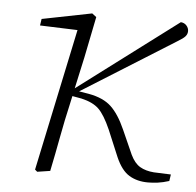

<svg xmlns="http://www.w3.org/2000/svg" viewBox="-42 -528 592 580"><g transform="rotate(5 254.0 -238.0)"><path d="M84 0 175 -431 61 -435 64 -455 215 -485 228 -475 203 -351 182 -255 484 -482Q495 -481 501.5 -473.5Q508 -466 508 -457Q508 -448 502 -441Q496 -434 479 -424L196 -247L226 -242Q270 -234 294 -211.5Q318 -189 338 -144L371 -70Q383 -45 400 -35Q417 -25 442 -23L494 -21L491 -1Q472 5 456.5 7Q441 9 427 9Q394 9 370 -5.5Q346 -20 329 -59L295 -140Q276 -183 258 -200.5Q240 -218 205 -226L177 -231L172 -208Q160 -156 150.5 -104.5Q141 -53 130 0L91 6Z"/></g></svg>

Font: Source Serif Pro Light
Style: Italic
Weight: 300
Italic angle: -12°
Designer: Frank Grießhammer
Foundry: Adobe Systems Incorporated
Version: Version 3.001;hotconv 1.0.111;makeotfexe 2.5.65597